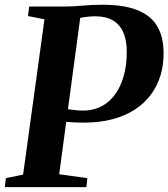

<svg xmlns="http://www.w3.org/2000/svg" viewBox="-30 -770 693 790"><path d="M-10 0 -6 -37 65 -51.5 153 -690.5 85 -704 90 -743H230Q271 -743 309.8 -746.8Q348.5 -750.5 391.5 -750.5Q478.5 -750.5 533.8 -729Q589 -707.5 615.5 -664.5Q642 -621.5 643 -557Q644 -505.5 630.8 -461Q617.5 -416.5 590.8 -380.5Q564 -344.5 524.2 -318.8Q484.5 -293 432 -279.2Q379.5 -265.5 315 -265.5Q300 -265.5 281 -266.2Q262 -267 245 -268.5Q228 -270 219 -271L219.5 -326.5Q232 -323.5 247.5 -321Q263 -318.5 279.8 -316.8Q296.5 -315 312 -315Q347.5 -315 376.2 -327.2Q405 -339.5 426.5 -361.5Q448 -383.5 462.5 -413.5Q477 -443.5 484.2 -479.2Q491.5 -515 491.5 -554.5Q492 -604 477.2 -637Q462.5 -670 433.8 -686.5Q405 -703 362 -703Q347.5 -703 331.2 -701.2Q315 -699.5 298.2 -696.2Q281.5 -693 264.5 -688L304 -726L213.5 -53L329.5 -37L325.5 0Z"/></svg>

Font: Merriweather 60pt
Style: Bold Italic
Weight: 700
Italic angle: -7.8°
Version: Version 2.101